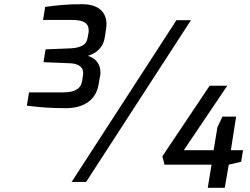

<svg xmlns="http://www.w3.org/2000/svg" viewBox="-20 -866 1190 914"><path d="M321 0 820 -770H889L390 0ZM969 28 987 -82H763L753 -122L978 -458H1062L855 -151H997L1015 -260L1039 -311H1104L1079 -151H1137L1128 -96L1069 -82L1050 28ZM292 -351Q239 -351 191.5 -354.5Q144 -358 108 -363L118 -426H275Q303 -426 323 -431Q343 -436 355.5 -448Q368 -460 371 -482L375 -507Q376 -511 376 -513.5Q376 -516 376 -518Q376 -535 367 -545Q358 -555 343 -560Q328 -565 311 -565L187 -570L197 -631L319 -636Q352 -638 372.5 -649Q393 -660 397 -686L402 -713Q402 -716 402 -718.5Q402 -721 402 -724Q402 -747 383.5 -759Q365 -771 325 -771H185L195 -833Q234 -839 277 -842.5Q320 -846 369 -846Q427 -846 456.5 -821.5Q486 -797 487 -752Q487 -747 486.5 -741Q486 -735 485 -728L479 -690Q475 -662 462 -644Q449 -626 432.5 -615.5Q416 -605 398 -600Q413 -596 426.5 -586.5Q440 -577 449 -560.5Q458 -544 458 -521Q458 -516 457.5 -509.5Q457 -503 455 -497L450 -467Q441 -410 400 -380.5Q359 -351 292 -351Z"/></svg>

Font: Exo Thin Medium
Style: Italic
Weight: 500
Italic angle: -9°
Version: Version 2.000